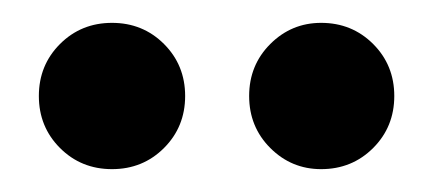

<svg xmlns="http://www.w3.org/2000/svg" viewBox="-20 -711 379 168"><path d="M261 -563Q235 -563 216.5 -581.5Q198 -600 198 -627Q198 -654 216.5 -672.5Q235 -691 261 -691Q288 -691 306.5 -672.5Q325 -654 325 -627Q325 -600 306.5 -581.5Q288 -563 261 -563ZM78 -563Q51 -563 32.5 -581.5Q14 -600 14 -627Q14 -654 32.5 -672.5Q51 -691 78 -691Q105 -691 123.5 -672.5Q142 -654 142 -627Q142 -600 123.5 -581.5Q105 -563 78 -563Z"/></svg>

Font: DM Sans
Style: Bold
Weight: 700
Designer: Colophon Foundry, Jonny Pinhorn
Foundry: Colophon Foundry
Version: Version 4.004; ttfautohint (v1.8.4.7-5d5b)